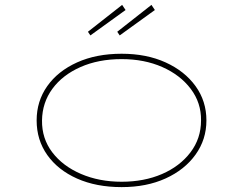

<svg xmlns="http://www.w3.org/2000/svg" viewBox="-20 -756 995 786"><path d="M478 10Q374 10 295.5 -25Q217 -60 173.5 -121.5Q130 -183 130 -263Q130 -342 173.5 -403.5Q217 -465 295.5 -500.5Q374 -536 478 -536Q580 -536 658 -500.5Q736 -465 780.5 -403.5Q825 -342 825 -263Q825 -185 780.5 -123Q736 -61 658 -25.5Q580 10 478 10ZM478 -12Q570 -12 643 -43.5Q716 -75 759.5 -132Q803 -189 803 -263Q804 -335 761 -392Q718 -449 644.5 -481.5Q571 -514 478 -514Q383 -514 309.5 -481.5Q236 -449 194.5 -392.5Q153 -336 152 -263Q151 -189 194 -132.5Q237 -76 311.5 -44Q386 -12 478 -12ZM470 -611 460 -626 600 -736 614 -715ZM350 -611 340 -626 480 -736 494 -715Z"/></svg>

Font: Lexend Zetta Thin
Style: Regular
Weight: 250
Version: Version 1.007